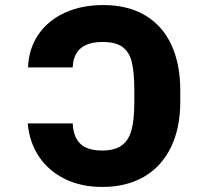

<svg xmlns="http://www.w3.org/2000/svg" viewBox="-20 -737 831 767"><path d="M387.7 -135.7Q439 -135.7 467 -156.7Q495.1 -177.7 505.9 -219.5Q516.6 -261.2 516.6 -330.1V-375Q516.6 -446.8 506.8 -487.8Q497.1 -528.8 469.7 -549.1Q442.4 -569.3 389.6 -569.3Q274.4 -569.3 270.5 -467.8H91.8Q95.2 -543.9 134 -600.1Q172.9 -656.2 239.7 -686.5Q306.6 -716.8 392.6 -716.8Q490.2 -716.8 559.3 -676Q628.4 -635.3 664.3 -558.6Q700.2 -481.9 700.2 -375V-332Q700.2 -226.1 663.1 -149.2Q626 -72.3 555.7 -31.2Q485.4 9.8 388.7 9.8Q303.2 9.8 238 -22.7Q172.9 -55.2 135 -112.5Q97.2 -169.9 90.8 -244.1H270.5Q272.9 -189 301.3 -162.4Q329.6 -135.7 387.7 -135.7Z"/></svg>

Font: Pretendard Std Black
Style: Regular
Weight: 900
Designer: Base glyphs from Inter by Rasmus Andersson; Hangeul glyphs from Noto Sans CJK(Source Han Sans) by Jang Soo-young and Kan
Foundry: Kil Hyung-jin
Version: Version 1.309